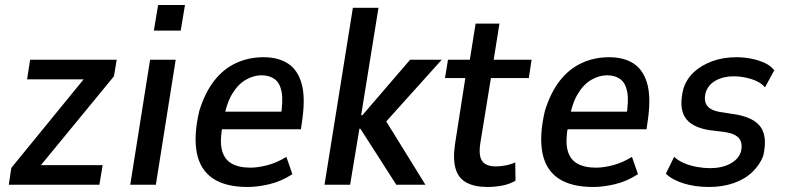

<svg xmlns="http://www.w3.org/2000/svg" viewBox="-20 -736 3127 765"><path d="M15 0 25 -67 337 -449 327 -420H88L100 -498H445L434 -432L120 -50L131 -78H389L376 0Z M593 -614 610 -716H717L700 -614ZM499 0 578 -498H680L601 0Z M967 9Q878 9 827.5 -25.5Q777 -60 764 -128Q751 -196 774 -294Q797 -368 834 -415Q871 -462 921 -485Q971 -508 1030 -508Q1088 -508 1126.5 -483.5Q1165 -459 1181 -405.5Q1197 -352 1185 -263L1179 -221H846L857 -291H1117L1098 -269Q1109 -335 1102 -370.5Q1095 -406 1074 -421Q1053 -436 1022 -436Q991 -436 960 -418.5Q929 -401 905.5 -362.5Q882 -324 871 -259L867 -237Q855 -176 864 -139Q873 -102 902 -85Q931 -68 978 -68Q1008 -68 1046 -78Q1084 -88 1121 -111L1145 -42Q1100 -13 1053 -2Q1006 9 967 9Z M1273 0 1386 -705H1488L1419 -277H1424L1614 -498H1740L1508 -240L1503 -278L1675 0H1559L1416 -223H1412L1375 0Z M1922 9Q1872 9 1839.5 -8Q1807 -25 1795.5 -63Q1784 -101 1793 -162L1834 -425H1753L1765 -498H1852L1875 -642H1970L1947 -498H2098L2087 -425H1936L1894 -167Q1886 -116 1901 -94.5Q1916 -73 1956 -73Q1974 -73 1995 -77Q2016 -81 2033 -89L2034 -16Q2010 -2 1980.5 3.5Q1951 9 1922 9Z M2344 9Q2255 9 2204.5 -25.5Q2154 -60 2141 -128Q2128 -196 2151 -294Q2174 -368 2211 -415Q2248 -462 2298 -485Q2348 -508 2407 -508Q2465 -508 2503.5 -483.5Q2542 -459 2558 -405.5Q2574 -352 2562 -263L2556 -221H2223L2234 -291H2494L2475 -269Q2486 -335 2479 -370.5Q2472 -406 2451 -421Q2430 -436 2399 -436Q2368 -436 2337 -418.5Q2306 -401 2282.5 -362.5Q2259 -324 2248 -259L2244 -237Q2232 -176 2241 -139Q2250 -102 2279 -85Q2308 -68 2355 -68Q2385 -68 2423 -78Q2461 -88 2498 -111L2522 -42Q2477 -13 2430 -2Q2383 9 2344 9Z M2805 9Q2750 9 2704.5 -5Q2659 -19 2633 -44L2666 -111Q2685 -94 2709 -84.5Q2733 -75 2759.5 -70.5Q2786 -66 2809 -66Q2856 -66 2889 -83.5Q2922 -101 2932 -131Q2940 -164 2926 -183Q2912 -202 2874 -209L2803 -218Q2734 -230 2709.5 -268.5Q2685 -307 2702 -379Q2714 -420 2744 -448Q2774 -476 2817.5 -492Q2861 -508 2914 -508Q2945 -508 2974.5 -502Q3004 -496 3027.5 -485Q3051 -474 3065 -456L3028 -388Q3008 -411 2972 -421.5Q2936 -432 2904 -432Q2862 -432 2831.5 -415Q2801 -398 2791 -365Q2784 -334 2797 -315.5Q2810 -297 2847 -290L2912 -280Q2986 -267 3012 -228Q3038 -189 3021 -115Q3008 -80 2978 -51Q2948 -22 2903.5 -6.5Q2859 9 2805 9Z"/></svg>

Font: Nunito Sans 7pt Condensed SemiBold
Style: Italic
Weight: 600
Width: 3
Italic angle: -9°
Designer: Vernon Adams
Foundry: Vernon Adams
Version: Version 3.101;gftools[0.9.27]